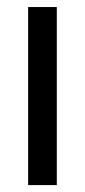

<svg xmlns="http://www.w3.org/2000/svg" viewBox="-20 -536 246 556"><path d="M61.5 0V-515.6H144.5V0Z"/></svg>

Font: Inter Display
Style: Regular
Weight: 400
Designer: Rasmus Andersson
Foundry: rsms
Version: Version 4.001;git-9221beed3